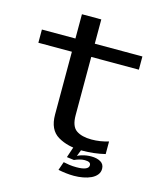

<svg xmlns="http://www.w3.org/2000/svg" viewBox="-128 -824 914 1073"><g transform="rotate(15 329.5 -287.0)"><path d="M408 7Q478.5 7 542 -8.5V-81.5Q493.5 -66.5 444 -66.5Q387.5 -66.5 355.5 -88.5Q323.5 -110.5 323.5 -175V-512H599V-588.5H323.5V-729H211.5V-588.5H17.5V-512H211.5V-148.5Q211.5 -60.5 268.8 -26.8Q326 7 408 7ZM401.5 155Q428 155 453.8 150.2Q479.5 145.5 500 135.8Q520.5 126 532.2 111.2Q544 96.5 544 77Q544 50 522.5 37.5Q501 25 468.5 25Q442.5 25 418.2 31.8Q394 38.5 381.5 48.5L379 69.5Q391.5 63.5 407.8 59Q424 54.5 438 54.5Q455 54.5 464 59.2Q473 64 473 75Q473 89.5 455.5 97.2Q438 105 402.5 105Q380.5 105 361.2 102.2Q342 99.5 327 96L310 145Q332 149.5 355 152.2Q378 155 401.5 155ZM379 69.5 406.5 -1.5H359L337 64Z"/></g></svg>

Font: Anybody Expanded
Style: Regular
Weight: 400
Width: 7
Version: Version 1.113;gftools[0.9.25]